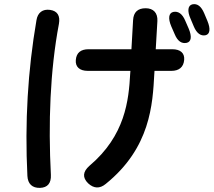

<svg xmlns="http://www.w3.org/2000/svg" viewBox="-20 -874 1040 932"><path d="M174 38C211 37 229 15 227 -25C214 -276 223 -531 266 -758C273 -797 259 -821 223 -826C187 -831 163 -813 157 -776C115 -532 100 -280 113 -20C115 19 137 39 174 38ZM406 -530H613L612 -517C605 -387 588 -216 414 -69C382 -41 379 -12 408 16C435 41 464 43 493 19C711 -157 721 -369 729 -515L730 -530H812C849 -530 871 -548 874 -583C877 -616 856 -635 816 -635H736L744 -772C746 -811 725 -834 687 -834C649 -834 628 -815 626 -776L618 -635H410C372 -635 351 -618 348 -583C345 -550 366 -530 406 -530ZM811 -747 828 -708C842 -674 862 -661 886 -666C909 -671 912 -697 896 -735L879 -774C865 -807 845 -821 821 -816C799 -811 795 -785 811 -747ZM905 -783 921 -745C935 -712 955 -698 978 -703C999 -708 1003 -733 987 -772L971 -810C957 -843 938 -858 914 -853C892 -848 888 -821 905 -783Z"/></svg>

Font: 寒蝉团圆体 Round
Style: Regular
Weight: 500
Designer: 寒蝉字型
Version: Version 2.700;Glyphs 3.1.1 (3135)